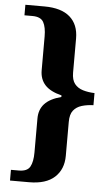

<svg xmlns="http://www.w3.org/2000/svg" viewBox="-59 -799 561 963"><g transform="rotate(5 221.0 -317.5)"><path d="M29 125V71H69Q111 71 125 46Q139 21 139 -26V-197Q139 -242 165.5 -271Q192 -300 249 -315V-323Q192 -337 165.5 -366Q139 -395 139 -440V-610Q139 -657 125 -682Q111 -707 69 -707H29V-760H125Q210 -760 253.5 -722Q297 -684 297 -614V-442Q297 -405 312.5 -385.5Q328 -366 354.5 -358Q381 -350 413 -349V-288Q381 -287 354.5 -279Q328 -271 312.5 -251.5Q297 -232 297 -194V-23Q297 45 253.5 85Q210 125 125 125Z"/></g></svg>

Font: Noto Rashi Hebrew
Style: Bold
Weight: 700
Version: Version 1.006